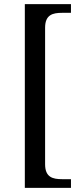

<svg xmlns="http://www.w3.org/2000/svg" viewBox="-20 -780 400 928"><path d="M100 128H323V86H280C235 86 198 77 198 14V-646C198 -709 235 -718 280 -718H323V-760H100Z"/></svg>

Font: Noto Serif Thai
Style: Regular
Weight: 400
Designer: Monotype Design Team
Foundry: Monotype Imaging Inc.
Version: Version 1.901